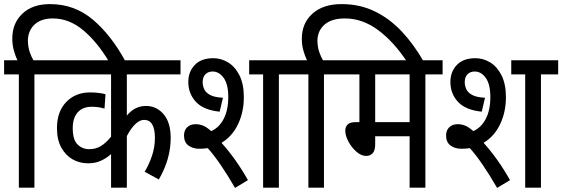

<svg xmlns="http://www.w3.org/2000/svg" viewBox="-20 -916 2744 937"><path d="M72 -553H0V-622H65Q55 -643 47.5 -670Q40 -697 40 -728Q40 -803 89.5 -849.5Q139 -896 224 -896Q344 -896 434 -819.5Q524 -743 593 -615H512Q454 -712 385.5 -769Q317 -826 238 -826Q181 -826 149 -796.5Q117 -767 116 -718Q117 -685 125 -662Q133 -639 143 -622H232V-553H148V0H72Z M861 -553H599V-352Q620 -377 643 -388Q666 -399 692 -399Q744 -399 778.5 -358.5Q813 -318 813 -243Q813 -139 755 -40L686 -78Q708 -114 722 -156.5Q736 -199 736 -243Q736 -331 683 -331Q662 -331 640.5 -310.5Q619 -290 599 -252V0H522V-164Q501 -145 473.5 -132Q446 -119 410 -119Q368 -119 334 -138.5Q300 -158 279 -196Q258 -234 258 -291Q258 -371 303 -418Q348 -465 420 -465Q441 -465 461.5 -462.5Q482 -460 495 -456L490 -386Q461 -395 428 -395Q384 -395 359.5 -368Q335 -341 335 -291Q335 -234 358.5 -211Q382 -188 415 -188Q448 -188 473 -203.5Q498 -219 522 -249V-553H220V-622H861Z M953 -190Q921 -190 899.5 -206Q878 -222 878 -255Q878 -280 893.5 -295Q909 -310 935 -310Q952 -310 969.5 -303.5Q987 -297 1011 -276Q1050 -294 1072 -336.5Q1094 -379 1094 -443Q1094 -505 1071.5 -536Q1049 -567 1018 -567Q995 -567 982 -553Q969 -539 969 -515Q969 -498 976.5 -481Q984 -464 1005.5 -452.5Q1027 -441 1068 -439L1052 -371Q973 -379 936 -419Q899 -459 899 -516Q899 -566 930.5 -599Q962 -632 1021 -632Q1059 -632 1093 -611.5Q1127 -591 1148.5 -548.5Q1170 -506 1170 -441Q1170 -370 1142 -310.5Q1114 -251 1061 -219Q1132 -140 1190 -37L1127 1Q1053 -127 994 -193Q974 -190 953 -190ZM1341 -553V0H1264V-553H1196V-622H1425V-553Z M1485 -553H1413V-622H1478Q1468 -643 1460.5 -669.5Q1453 -696 1453 -727Q1453 -803 1505 -849.5Q1557 -896 1647 -896Q1736 -896 1809 -860.5Q1882 -825 1941 -762Q2000 -699 2048 -615H1966Q1902 -712 1825.5 -769Q1749 -826 1663 -826Q1599 -826 1564.5 -796.5Q1530 -767 1529 -717Q1530 -685 1538 -662Q1546 -639 1556 -622H1645V-553H1561V0H1485Z M2056 -553V0H1979V-251H1811V-212Q1811 -181 1798.5 -168Q1786 -155 1767 -155Q1743 -155 1719.5 -175.5Q1696 -196 1680.5 -225Q1665 -254 1665 -279Q1665 -296 1676 -308Q1687 -320 1716 -320H1734V-553H1633V-622H2140V-553ZM1979 -553H1811V-320H1979Z M2232 -190Q2200 -190 2178.5 -206Q2157 -222 2157 -255Q2157 -280 2172.5 -295Q2188 -310 2214 -310Q2231 -310 2248.5 -303.5Q2266 -297 2290 -276Q2329 -294 2351 -336.5Q2373 -379 2373 -443Q2373 -505 2350.5 -536Q2328 -567 2297 -567Q2274 -567 2261 -553Q2248 -539 2248 -515Q2248 -498 2255.5 -481Q2263 -464 2284.5 -452.5Q2306 -441 2347 -439L2331 -371Q2252 -379 2215 -419Q2178 -459 2178 -516Q2178 -566 2209.5 -599Q2241 -632 2300 -632Q2338 -632 2372 -611.5Q2406 -591 2427.5 -548.5Q2449 -506 2449 -441Q2449 -370 2421 -310.5Q2393 -251 2340 -219Q2411 -140 2469 -37L2406 1Q2332 -127 2273 -193Q2253 -190 2232 -190ZM2620 -553V0H2543V-553H2475V-622H2704V-553Z"/></svg>

Font: Noto Sans Devanagari Condensed
Style: Regular
Weight: 400
Width: 3
Designer: Jelle Bosma - Monotype Design Team
Foundry: Monotype Imaging Inc.
Version: Version 2.004; ttfautohint (v1.8.4.7-5d5b)